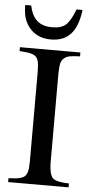

<svg xmlns="http://www.w3.org/2000/svg" viewBox="-59 -905 451 939"><g transform="rotate(5 166.5 -435.0)"><path d="M18.1 0V-19Q40.5 -20 54.4 -21.5Q68.4 -22.9 80.1 -26.9Q91.8 -30.8 97.9 -36.4Q104 -42 108.2 -52.5Q112.3 -63 113.5 -75.7Q114.7 -88.4 115.2 -108.9V-553.2Q114.7 -573.2 113.5 -585.7Q112.3 -598.1 108.2 -608.6Q104 -619.1 98.1 -624.5Q92.3 -629.9 80.6 -634Q68.8 -638.2 54.9 -639.9Q41 -641.6 18.1 -643.1V-662.1H314.9V-643.1Q281.7 -642.1 264.4 -638.7Q247.1 -635.3 235.6 -625Q224.1 -614.7 220.9 -598.9Q217.8 -583 216.8 -553.2V-108.9Q218.3 -53.2 235.8 -36.9Q253.4 -20.5 314.9 -19V0ZM277.8 -870.1H307.1Q297.9 -790.5 262.9 -751.7Q228 -712.9 165 -712.9Q91.8 -712.9 53.2 -767.1Q38.6 -788.6 32.5 -810.5Q26.4 -832.5 25.9 -870.1H55.2Q65.9 -819.8 92.5 -796.4Q119.1 -772.9 167 -772.9Q210.4 -772.9 233.4 -793Q256.3 -813 277.8 -870.1Z"/></g></svg>

Font: Accordance
Style: Regular
Weight: 400
Version: Version 1.1 (build May 11, 2018) Miklal Software Solutions, 